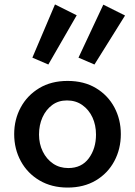

<svg xmlns="http://www.w3.org/2000/svg" viewBox="-20 -836 609 866"><path d="M285 10Q213 10 158.5 -22Q104 -54 74 -109Q44 -164 44 -231Q44 -297 73.5 -351.5Q103 -406 157 -438.5Q211 -471 285 -471Q359 -471 413 -438.5Q467 -406 496 -351.5Q525 -297 525 -231Q525 -164 495.5 -109Q466 -54 412 -22Q358 10 285 10ZM288 -78Q348 -78 380.5 -122Q413 -166 413 -229Q413 -272 397 -306.5Q381 -341 351.5 -362Q322 -383 282 -383Q243 -383 215 -362Q187 -341 171.5 -306.5Q156 -272 156 -229Q156 -187 173 -152.5Q190 -118 219.5 -98Q249 -78 288 -78ZM198 -545 126 -576 228 -816 326 -767ZM406 -545 334 -576 446 -815 544 -766Z"/></svg>

Font: Alata
Style: Regular
Weight: 400
Designer: Spyros Zevelakis, Eben Sorkin
Foundry: Spyros Zevelakis
Version: Version 1.005; ttfautohint (v1.8.4.7-5d5b)